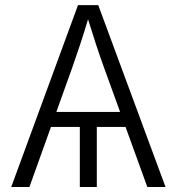

<svg xmlns="http://www.w3.org/2000/svg" viewBox="-20 -748 707 768"><path d="M367.2 -270.5V0H299.3V-270.5ZM24.9 0 292 -727.5H373L642.1 0H569.3L396.5 -476.6Q381.8 -516.6 364.5 -569.1Q347.2 -621.6 324.2 -695.8H339.8Q317.4 -620.6 299.8 -567.6Q282.2 -514.6 268.6 -476.6L97.7 0ZM149.4 -240.2V-300.3H517.1V-240.2Z"/></svg>

Font: Inter 17pt Light
Style: Regular
Weight: 300
Version: Version 4.001;git-66647c0bb